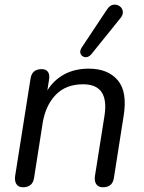

<svg xmlns="http://www.w3.org/2000/svg" viewBox="-20 -785 608 811"><path d="M77 6Q58 6 49.5 -7Q41 -20 44 -42L109 -453Q115 -493 156 -493Q174 -493 182.5 -481.5Q191 -470 187 -448L180 -403Q207 -447 251.5 -471Q296 -495 355 -495Q436 -495 477.5 -446Q519 -397 502 -294L461 -33Q455 6 415 6Q396 6 387 -6.5Q378 -19 381 -41L421 -294Q443 -429 331 -429Q258 -429 215 -384Q172 -339 160 -264L124 -34Q118 6 77 6ZM365 -555Q353 -542 340 -543.5Q327 -545 321 -556.5Q315 -568 325 -584L432 -745Q444 -763 458.5 -765Q473 -767 484.5 -759.5Q496 -752 498.5 -738Q501 -724 490 -710Z"/></svg>

Font: Nunito
Style: Italic
Weight: 400
Italic angle: -9°
Designer: Vernon Adams
Foundry: Vernon Adams
Version: Version 3.601; ttfautohint (v1.8.2.53-6de2)